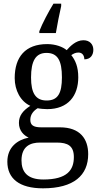

<svg xmlns="http://www.w3.org/2000/svg" viewBox="-20 -786 538 1045"><path d="M194 -616V-606H284C292 -654 303 -709 313 -753V-766H271C245 -724 210 -658 194 -616ZM214 239C382 239 460 168 460 53C460 -29 417 -93 306 -93H204C159 -93 145 -107 145 -134C145 -164 164 -184 185 -197C198 -194 222 -192 237 -192C351 -192 406 -265 406 -365C406 -423 390 -458 368 -486C380 -494 391 -500 407 -500C430 -500 439 -481 439 -463C473 -463 488 -487 488 -515C488 -543 470 -567 434 -567C392 -567 360 -532 343 -513C322 -531 282 -546 237 -546C118 -546 60 -476 60 -361C60 -294 92 -234 145 -210C105 -184 83 -157 83 -117C83 -74 110 -49 136 -37C75 -25 20 15 20 94C20 185 84 239 214 239ZM234 -239C174 -239 149 -279 149 -364C149 -454 174 -498 233 -498C294 -498 317 -456 317 -365C317 -278 295 -239 234 -239ZM216 191C126 191 97 147 97 87C97 9 147 -10 197 -10H289C349 -10 382 8 382 69C382 139 346 191 216 191Z"/></svg>

Font: Noto Serif Georgian SemiCondensed
Style: Regular
Weight: 400
Width: 4
Designer: Monotype Design Team, Akaki Razmadze
Foundry: Google LLC
Version: Version 2.003